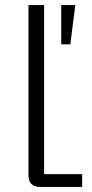

<svg xmlns="http://www.w3.org/2000/svg" viewBox="-20 -742 367 762"><path d="M140 0Q93 0 93 -47V-722H155V-51H306V0ZM223 -566V-722H279L259 -566Z"/></svg>

Font: Mozilla Text ExtraLight
Style: Regular
Weight: 200
Designer: Studio DRAMA
Foundry: Studio DRAMA
Version: Version 1.000